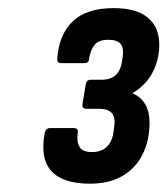

<svg xmlns="http://www.w3.org/2000/svg" viewBox="-20 -795 412 473"><path d="M201.7 -342.5Q134.9 -342.5 106.5 -373.6Q78.2 -404.8 90.3 -468.2Q93.5 -479.5 103.1 -479.5H161.3Q173.5 -479.5 171.5 -468.2Q168.3 -445.5 176 -433Q183.7 -420.4 206.3 -420.4Q229.4 -420.4 242.8 -433.1Q256.3 -445.7 259.5 -469L261.1 -481.4Q264.9 -504.6 256 -515.8Q247.1 -526.9 224 -526.9H193.1Q181.7 -526.9 183.1 -538.3L191.1 -586.6Q193.1 -598.6 203.9 -598.6H230.6Q253 -598.6 265.4 -610.3Q277.7 -622 280.9 -646.1L282.5 -656.9Q285.1 -677.6 276.7 -687.3Q268.3 -697 247 -697Q223.2 -697 213.2 -684.8Q203.3 -672.5 199.5 -651.5Q199.5 -639.5 187.7 -639.5H130.1Q119.9 -639.5 121.1 -651.1Q125.4 -710 159.2 -742.5Q193.1 -775 260.2 -775Q316.3 -775 344.3 -751.4Q372.4 -727.8 372.4 -684.9Q372.4 -649.1 356.4 -617.5Q340.4 -586 307.2 -566V-564.6Q327.6 -556 338 -537.7Q348.4 -519.4 348.4 -493.3Q348.4 -449.3 331.5 -415.1Q314.6 -380.9 282 -361.7Q249.3 -342.5 201.7 -342.5Z"/></svg>

Font: Sofia Sans Condensed
Style: Italic
Weight: 400
Italic angle: -9°
Designer: Botio Nikoltchev, Ani Petrova
Foundry: lettersoup
Version: Version 4.101